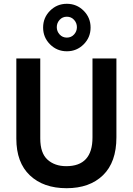

<svg xmlns="http://www.w3.org/2000/svg" viewBox="-20 -982 699 1011"><path d="M294 -877.5Q279 -861 279 -839Q279 -817 294 -800.5Q309 -784 332 -784Q355 -784 370 -800.5Q385 -817 385 -839Q385 -861 370 -877.5Q355 -894 332 -894Q309 -894 294 -877.5ZM420.5 -925.5Q457 -889 457 -837Q457 -785 420.5 -748.5Q384 -712 332 -712Q280 -712 243.5 -748.5Q207 -785 207 -837Q207 -889 243.5 -925.5Q280 -962 332 -962Q384 -962 420.5 -925.5ZM593 -259Q593 -128 522.5 -59.5Q452 9 330.5 9Q209 9 137.5 -58.5Q66 -126 66 -252V-674H192V-253Q192 -176 230 -141.5Q268 -107 329 -107Q467 -107 467 -258V-674H593Z"/></svg>

Font: Hind Guntur SemiBold
Style: Regular
Weight: 600
Designer: Manushi Parikh, Hitesh Malaviya
Foundry: Indian Type Foundry
Version: Version 1.000;PS 1.0;hotconv 1.0.86;makeotf.lib2.5.63406; tt